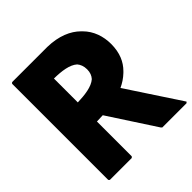

<svg xmlns="http://www.w3.org/2000/svg" viewBox="-218 -995 1165 1165"><g transform="rotate(-45 364.5 -412.5)"><path d="M64 -832 57 -825V0L64 7H252L259 0V-299C274 -299 292 -300 311 -301L507 0L514 7H722L729 0L504 -342C532 -355 558 -372 581 -394L582 -395L589 -402C628 -441 653 -495 653 -571C653 -636 632 -700 585 -747L578 -754C533 -799 463 -830 366 -832ZM259 -463V-668C326 -667 385 -659 419 -629C432 -614 441 -593 441 -565C441 -538 433 -519 419 -503C384 -472 320 -465 259 -463Z"/></g></svg>

Font: Hussar Woodtype
Style: Blk
Weight: 900
Foundry: Cannot Into Space Fonts
Version: Version 1.07